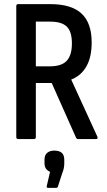

<svg xmlns="http://www.w3.org/2000/svg" viewBox="-20 -675 519 932"><path d="M68 0Q59 0 59 -10V-645Q59 -655 68 -655H224Q327 -655 376 -609Q425 -563 425 -469Q425 -397 399 -352Q373 -307 326 -289V-288L452 -13Q458 0 445 0H359Q352 0 349 -7L231 -272H154V-10Q154 0 145 0ZM154 -353H222Q279 -353 304 -380Q329 -407 329 -464Q329 -522 304 -546Q279 -570 224 -570H154ZM213 237Q205 237 207 228L223 159Q211 154 203.5 144Q196 134 196 117V100Q196 78 209 67Q222 56 243 56Q268 56 280 67Q292 78 292 100V118Q292 131 289.5 142.5Q287 154 282 166L261 231Q259 237 252 237Z"/></svg>

Font: Sofia Sans Condensed SemiBold
Style: Regular
Weight: 600
Designer: Botio Nikoltchev, Ani Petrova
Foundry: lettersoup
Version: Version 4.101